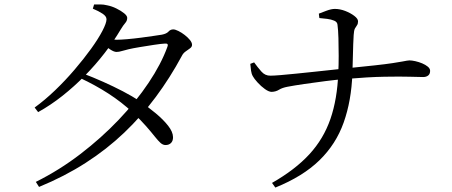

<svg xmlns="http://www.w3.org/2000/svg" viewBox="-20 -797 2040 866"><path d="M141.6 23.4Q248.1 -29.6 342.9 -102.4Q437.7 -175.1 515.8 -257.2Q593.9 -339.3 650.3 -423.7Q706.8 -508 734.8 -585.1Q742 -602.1 724.2 -600.5Q707.1 -599.7 675 -594.8Q642.9 -589.9 610.8 -584.6Q578.7 -579.3 561 -575.1Q545 -571.5 530.6 -567.1Q516.3 -562.7 505.6 -562.7Q494.2 -562.7 477.3 -573.8Q460.5 -585 443.2 -599.3L458.5 -623.1Q473.9 -620.3 485.1 -619Q496.3 -617.7 505.7 -617.7Q523.6 -617.7 553.7 -620.3Q583.9 -622.9 616.1 -627.1Q648.4 -631.4 674.2 -635.2Q700 -639 710 -640.6Q731.1 -644.7 739.9 -654.5Q748.7 -664.4 761.4 -664.4Q770.3 -664.4 784.7 -657.2Q799.1 -650.1 813 -639.3Q827 -628.5 836.6 -616.7Q846.2 -604.9 846.2 -594.8Q846.2 -585.5 836.9 -578.9Q827.7 -572.2 816.9 -564.6Q806 -557 799.8 -544.2Q747.1 -446.4 682.8 -359.8Q618.5 -273.1 539.9 -198.2Q461.3 -123.3 366.2 -62.3Q271.2 -1.2 156.1 46.1ZM727.1 -142.8Q715 -142.6 703.9 -152.5Q692.9 -162.4 677.9 -181.4Q662.9 -200.4 639.2 -227.6Q615.5 -254.8 578.1 -290.2Q528.5 -336.5 469.1 -374.9Q409.7 -413.3 341.1 -445.3L354.5 -465.5Q399.7 -448.4 445.5 -427.9Q491.3 -407.5 533.7 -385.5Q576.2 -363.6 609.5 -340.8Q647.8 -314.9 682.2 -286.2Q716.7 -257.5 738.3 -229.9Q759.9 -202.4 760.4 -178.7Q760.8 -162.1 751.8 -152.6Q742.9 -143 727.1 -142.8ZM136.2 -312Q182.2 -345.3 228.6 -389.8Q275 -434.3 316.6 -483.1Q358.3 -531.9 390.9 -577.1Q423.4 -622.2 441.9 -657.7Q460.4 -693.3 460.4 -710.1Q460.4 -723.5 442.6 -735.3Q424.8 -747.1 398.7 -757.9L404.4 -776.8Q417.8 -777.1 432.7 -777Q447.5 -777 463.6 -773Q484.1 -769.1 504.9 -758.8Q525.7 -748.6 539.8 -737.2Q553.8 -725.8 553.8 -716.4Q553.8 -703.3 545 -693.4Q536.3 -683.6 524.6 -664.4Q492.8 -610.6 451.9 -557.7Q411 -504.8 362.9 -455.8Q314.7 -406.8 261.7 -364.8Q208.6 -322.7 152 -291.3Z M1206.9 28Q1311.3 -31.6 1375.3 -101.1Q1439.4 -170.7 1470.4 -260.5Q1501.4 -350.3 1505.8 -468.7Q1507.6 -502.9 1507.6 -544.5Q1507.6 -586.1 1506.5 -624.5Q1505.4 -662.8 1502.2 -685.6Q1501 -698.1 1487.3 -703.8Q1473.6 -709.6 1455.5 -711.9Q1437.4 -714.3 1420.4 -715.6L1418.1 -735.5Q1429.4 -740 1452 -748.4Q1474.5 -756.8 1490.3 -756.8Q1513.2 -756.8 1537.2 -747.6Q1561.1 -738.3 1578 -725.4Q1594.9 -712.5 1594.9 -700.8Q1594.9 -689.2 1590.2 -683.1Q1585.5 -676.9 1580.9 -668.4Q1576.4 -659.9 1575.2 -639.1Q1572.8 -598.7 1571.9 -551.1Q1570.9 -503.5 1569.5 -465.9Q1565 -342.5 1530.2 -244.6Q1495.4 -146.6 1420.7 -73.9Q1346.1 -1.2 1221.9 49ZM1205.5 -382.6Q1192.8 -382.6 1174.9 -395.3Q1157 -408.1 1141.6 -425.2Q1126.2 -442.3 1120.6 -452.8Q1114.4 -463.4 1112.4 -477.8Q1110.4 -492.2 1108.9 -509L1126.2 -515.6Q1141.4 -494.3 1158.7 -474.6Q1175.9 -454.9 1200.3 -455.7Q1214.3 -455.7 1245.1 -458.2Q1275.8 -460.7 1315.3 -464.8Q1354.8 -468.9 1396.5 -473.2Q1438.2 -477.6 1475.1 -481.6Q1512 -485.6 1536.2 -488.2Q1617.8 -496.4 1669.5 -502.1Q1721.2 -507.7 1750.7 -512.3Q1780.2 -517 1794.5 -519.5Q1808.8 -522 1814.9 -523.3Q1821.1 -524.6 1826.5 -524.6Q1837.2 -524.6 1853.2 -521.1Q1869.2 -517.5 1884.3 -511.2Q1899.5 -504.8 1909.8 -496.2Q1920 -487.6 1920 -477.5Q1920 -463.1 1911.1 -456.3Q1902.2 -449.5 1888.7 -449.5Q1871.4 -449.5 1828.7 -450.9Q1786 -452.2 1714.4 -450.9Q1642.8 -449.7 1537.2 -440.7Q1497.7 -437.5 1448.1 -431.2Q1398.5 -425 1352.3 -418.2Q1306.1 -411.3 1276.8 -405.7Q1252.4 -401.1 1238.4 -392.2Q1224.4 -383.4 1205.5 -382.6Z"/></svg>

Font: Noto Serif HK ExtraLight
Style: Regular
Weight: 200
Designer: Ryoko NISHIZUKA 西塚涼子 (kana & ideographs); Frank Grießhammer (Latin, Greek & Cyrillic); Wenlong ZHANG 张文龙 (bopomofo); San
Foundry: Adobe
Version: Version 2.002-H1;hotconv 1.1.0;makeotfexe 2.6.0